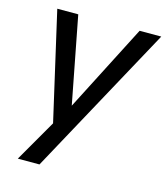

<svg xmlns="http://www.w3.org/2000/svg" viewBox="-103 -571 722 831"><g transform="rotate(15 258.5 -155.5)"><path d="M54 180 171 -23 168 20 51 -491H145L224 -82H210L420 -491H517L151 180Z"/></g></svg>

Font: Nunito Sans 10pt SemiCondensed Medium
Style: Italic
Weight: 500
Width: 4
Italic angle: -9°
Designer: Vernon Adams
Foundry: Vernon Adams
Version: Version 3.101;gftools[0.9.27]